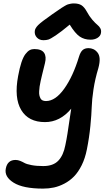

<svg xmlns="http://www.w3.org/2000/svg" viewBox="-20 -881 639 1132"><path d="M235.8 -644Q211.9 -644 197.3 -659.9Q182.6 -675.8 185.1 -698.2Q186.5 -714.4 204.8 -732.9Q223.1 -751.5 288.1 -796.9Q298.3 -803.7 317.6 -817.1Q336.9 -830.6 343 -834.5Q349.1 -838.4 361.3 -845.7Q373.5 -853 379.9 -855Q386.2 -856.9 395.8 -858.9Q405.3 -860.8 415 -860.8Q443.8 -860.8 460.7 -849.9Q477.5 -838.9 492.2 -812Q506.3 -785.2 524.4 -764.4Q542.5 -743.7 554 -734.6Q565.4 -725.6 571.8 -713.6Q578.1 -701.7 575.2 -686Q572.3 -668.5 554.9 -657.7Q537.6 -647 514.2 -647Q477.1 -647 450 -665.5Q422.9 -684.1 391.1 -735.8Q340.3 -693.4 308.8 -672.4Q277.3 -651.4 264.9 -647.7Q252.4 -644 235.8 -644ZM233.9 231Q116.2 231 60.3 196Q4.4 161.1 14.2 112.8Q23.9 62 71.8 62Q85.4 62 99.1 67.6Q112.8 73.2 125 80.1Q137.2 86.9 166 92.5Q194.8 98.1 234.9 98.1Q293.5 98.1 323.7 66.4Q354 34.7 365.2 -24.9Q372.6 -59.6 377.9 -93.8Q383.3 -127.9 389.2 -169.7Q395 -211.4 399.9 -240.2Q334 -161.1 245.1 -161.1Q147.9 -161.1 105.2 -232.2Q62.5 -303.2 86.9 -433.1Q95.7 -481 106.4 -513.2Q117.2 -545.4 129.9 -562Q142.6 -578.6 154.8 -585.2Q167 -591.8 182.1 -591.8Q224.6 -591.8 239.7 -569.8Q254.9 -547.9 245.1 -508.8Q241.7 -494.6 236.3 -473.1Q231 -451.7 227.5 -437.3Q224.1 -422.9 219.7 -403.6Q215.3 -384.3 213.6 -371.3Q211.9 -358.4 210.9 -343.5Q210 -328.6 212.2 -319.1Q214.4 -309.6 218.5 -301.3Q222.7 -293 231 -289.1Q239.3 -285.2 251 -285.2Q306.6 -285.2 358.6 -357.9Q410.6 -430.7 445.8 -546.9Q454.1 -574.2 467 -585.7Q480 -597.2 502 -597.2Q516.6 -597.2 530 -591.3Q543.5 -585.4 554.7 -571.5Q565.9 -557.6 567.4 -535.2Q568.8 -512.7 560.1 -480Q540.5 -415.5 531.2 -354.5Q522 -293.5 520.8 -250.2Q519.5 -207 512.9 -138.7Q506.3 -70.3 492.2 0Q481.9 52.2 461.7 93Q441.4 133.8 416.3 159.4Q391.1 185.1 359.9 201.4Q328.6 217.8 298.1 224.4Q267.6 231 233.9 231Z"/></svg>

Font: Shantell Sans Irregular Bouncy
Style: Italic
Weight: 600
Italic angle: -11.31°
Designer: Stephen Nixon, Anya Danilova, Shantell Martin
Foundry: Arrow Type
Version: Version 1.006;[9816181b4]